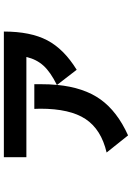

<svg xmlns="http://www.w3.org/2000/svg" viewBox="143 -782 713 1040"><g transform="rotate(-90 500.0 -262.5)"><path d="M168 -476.6V-598.6H848.6Q848.6 -454.1 801.3 -363.8Q753.9 -273.4 641.6 -204.1L559.6 -310.5Q545.9 -166 481 -75.2Q416 15.6 286.1 74.2L193.4 -42Q318.4 -71.3 374.5 -155.8Q430.7 -240.2 430.7 -401.4L429.7 -433.6H563.5V-403.3Q563.5 -349.6 559.6 -311.5Q628.9 -345.7 663.6 -383.8Q698.2 -421.9 710.9 -476.6Z"/></g></svg>

Font: GenEi M Gothic v2 Bold
Style: Regular
Weight: 700
Version: Version 2.0